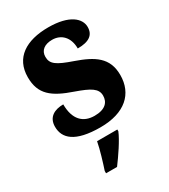

<svg xmlns="http://www.w3.org/2000/svg" viewBox="-189 -640 839 952"><g transform="rotate(-30 230.5 -164.0)"><path d="M222 10C362 10 436 -59 436 -166C436 -266 372 -305 272 -340C185 -370 159 -388 159 -429C159 -466 187 -486 230 -486C281 -486 319 -450 319 -385C385 -385 415 -408 415 -453C415 -501 366 -549 244 -549C117 -549 33 -496 33 -385C33 -287 87 -246 198 -208C277 -180 311 -161 311 -120C311 -83 287 -54 225 -54C160 -54 118 -94 118 -181C69 -181 27 -161 27 -105C27 -39 76 10 222 10ZM131 208V221H194C226 178 271 113 288 71V61H172C164 104 144 169 131 208Z"/></g></svg>

Font: Noto Serif Georgian SemiCondensed ExtraBold
Style: Regular
Weight: 800
Width: 4
Designer: Monotype Design Team, Akaki Razmadze
Foundry: Google LLC
Version: Version 2.003